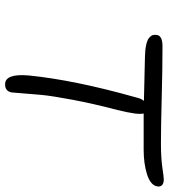

<svg xmlns="http://www.w3.org/2000/svg" viewBox="24 -694 645 732"><g transform="rotate(90 346.0 -328.5)"><path d="M301.8 -25.9Q260.7 -25.9 268.1 -115.2Q285.6 -291 352.1 -525.9Q356.4 -545.4 365.2 -555.2Q267.1 -557.1 198.2 -559.1Q170.4 -559.6 151.9 -563.7Q133.3 -567.9 125 -574.7Q116.7 -581.5 114.5 -588.6Q112.3 -595.7 113.8 -605Q117.2 -626 157.2 -626Q243.7 -626 354 -623Q464.4 -620.1 527.8 -620.1Q582 -620.1 619.1 -625.5Q656.2 -630.9 664.1 -630.9Q680.2 -630.9 686.8 -623.8Q693.4 -616.7 690.9 -605Q686 -580.1 645.3 -567.1Q604.5 -554.2 551.8 -554.2H413.1Q419.4 -533.2 399.9 -454.1Q376 -363.3 361.1 -284.4Q346.2 -205.6 342.3 -164.3Q338.4 -123 336.2 -90.6Q334 -58.1 333 -51.8Q329.1 -25.9 301.8 -25.9Z"/></g></svg>

Font: Shantell Sans Irregular
Style: Italic
Weight: 300
Italic angle: -11.31°
Designer: Stephen Nixon, Anya Danilova, Shantell Martin
Foundry: Arrow Type
Version: Version 1.006;[9816181b4]